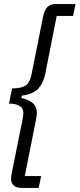

<svg xmlns="http://www.w3.org/2000/svg" viewBox="-20 -780 389 938"><path d="M85 138Q60 138 47 126Q34 114 34 96Q34 89 35 80.5Q36 72 39 58L90 -196Q94 -213 94 -227Q94 -252 75 -263Q56 -274 24 -274L39 -348Q82 -348 103.5 -361.5Q125 -375 133 -411L191 -701Q203 -760 248 -760H349L337 -702H257L201 -419Q192 -375 167.5 -347.5Q143 -320 87 -313L85 -301Q121 -293 140.5 -276Q160 -259 160 -228Q160 -219 158 -207.5Q156 -196 154 -186L101 80H181L169 138Z"/></svg>

Font: IBM Plex Sans Cond
Style: Italic
Weight: 400
Width: 3
Italic angle: -11°
Designer: Mike Abbink, Paul van der Laan, Pieter van Rosmalen
Foundry: Bold Monday
Version: Version 1.3